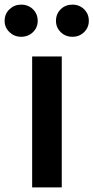

<svg xmlns="http://www.w3.org/2000/svg" viewBox="-55 -810 404 830"><path d="M84 0V-566H212V0ZM36 -651Q7 -651 -14 -671Q-35 -691 -35 -720Q-35 -750 -14 -770Q7 -790 36 -790Q67 -790 87.5 -770Q108 -750 108 -720Q108 -691 87.5 -671Q67 -651 36 -651ZM258 -651Q228 -651 207.5 -671Q187 -691 187 -720Q187 -750 207.5 -770Q228 -790 258 -790Q288 -790 308.5 -770Q329 -750 329 -720Q329 -691 308.5 -671Q288 -651 258 -651Z"/></svg>

Font: Qnwhxotralxmqkhsjrfbfhwcoqn
Style: Regular
Weight: 500
Designer: Carrois Corporate & Edenspiekermann
Foundry: Carrois Corporate GbR & Edenspiekermann AG
Version: Version 2.001